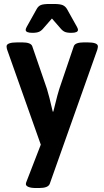

<svg xmlns="http://www.w3.org/2000/svg" viewBox="-20 -738 521 965"><path d="M472 -505Q472 -499 469 -488L230 186Q222 207 177 207H161Q136 207 123 201.5Q110 196 110 187Q110 181 115 170L185 -11L16 -488Q15 -491 14 -495.5Q13 -500 13 -505Q13 -525 68 -525H91Q135 -525 142 -506L216 -291Q227 -256 245 -177H248L257 -213Q269 -263 278 -291L351 -506Q358 -525 402 -525H419Q472 -525 472 -505ZM109 -588Q109 -593 114 -602.5Q119 -612 121 -615L164 -692Q172 -707 185 -712.5Q198 -718 229 -718H252Q282 -718 295.5 -712Q309 -706 317 -692L360 -615Q362 -612 367 -602.5Q372 -593 372 -588Q372 -573 338 -573Q316 -573 304.5 -578.5Q293 -584 282 -598L241 -645L200 -598Q189 -584 177 -578.5Q165 -573 143 -573Q109 -573 109 -588Z"/></svg>

Font: Asap-SemiBold
Style: Regular
Weight: 600
Designer: Pablo Cosgaya
Foundry: Omnibus-Type
Version: Version 2.000; ttfautohint (v1.8)